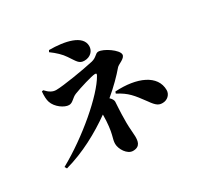

<svg xmlns="http://www.w3.org/2000/svg" viewBox="-185 -1043 1369 1331"><g transform="rotate(-30 500.0 -377.5)"><path d="M360 -826 353 -813C394 -783 427 -752 448 -720C486 -665 494 -639 537 -639C584 -639 616 -671 616 -711C616 -798 487 -826 360 -826ZM615 -347 610 -333C689 -292 715 -257 775 -176C813 -121 832 -114 860 -114C898 -114 928 -143 928 -178C928 -299 791 -358 615 -347ZM460 -244C460 -184 452 -128 445 -101C436 -66 432 -53 432 -33C432 9 470 71 516 71C576 71 579 26 579 -9C579 -30 573 -79 573 -121C573 -227 579 -263 579 -287C579 -300 570 -314 556 -327C622 -382 676 -437 715 -483C729 -500 786 -514 786 -545C786 -582 692 -646 650 -646C626 -646 619 -618 576 -608C497 -590 322 -561 266 -561C238 -561 213 -575 186 -605L174 -602C171 -568 172 -537 179 -517C195 -467 254 -426 291 -426C322 -426 337 -458 371 -471C419 -490 528 -523 552 -523C565 -523 566 -518 559 -505C493 -387 261 -188 48 -70L58 -53C207 -94 345 -170 460 -252Z"/></g></svg>

Font: Noto Serif SC Black
Style: Regular
Weight: 900
Designer: Ryoko NISHIZUKA 西塚涼子 (kana & ideographs); Frank Grießhammer (Latin, Greek & Cyrillic); Wenlong ZHANG 张文龙 (bopomofo); San
Foundry: Adobe
Version: Version 2.001;hotconv 1.1.0;makeotfexe 2.6.0